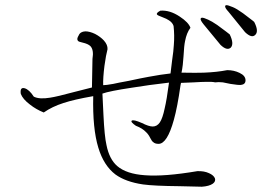

<svg xmlns="http://www.w3.org/2000/svg" viewBox="-20 -746 1040 735"><path d="M334 -520.5 332 -411.1 266.6 -394.5Q198.2 -376 171.9 -372.1Q130.9 -365.2 109.4 -376Q91.8 -403.3 74.2 -408.2Q55.7 -413.1 59.6 -386.7Q67.4 -366.2 94.7 -345.7Q118.2 -327.1 147.5 -315.4Q179.7 -337.9 222.7 -351.6Q263.7 -365.2 336.9 -377.9Q334 -253.9 356.4 -180.7Q377 -112.3 421.9 -78.1Q460.9 -49.8 527.3 -40Q569.3 -34.2 668 -33.2L752.9 -31.2Q781.2 -33.2 794.9 -43Q806.6 -51.8 802.7 -63.5Q797.9 -75.2 780.3 -83Q761.7 -91.8 735.4 -90.8Q608.4 -69.3 534.2 -75.2Q463.9 -80.1 428.7 -110.4Q398.4 -136.7 387.7 -190.4Q379.9 -223.6 376 -306.6L372.1 -387.7Q399.4 -397.5 484.4 -410.2Q549.8 -420.9 627 -429.7Q618.2 -363.3 610.4 -331.1Q602.5 -293 591.8 -277.3Q581.1 -261.7 564.5 -261.7Q549.8 -261.7 522.5 -275.4Q491.2 -289.1 484.4 -284.2Q478.5 -279.3 500 -264.6Q525.4 -254.9 539.1 -240.2Q547.9 -232.4 555.7 -216.8Q561.5 -205.1 566.4 -202.1Q573.2 -195.3 586.9 -195.3Q620.1 -195.3 645.5 -287.1Q659.2 -335.9 670.9 -418.9L672.9 -428.7L721.7 -430.7Q752.9 -432.6 767.6 -432.6Q791 -433.6 803.7 -430.7Q815.4 -432.6 833 -430.7Q842.8 -428.7 862.3 -424.8Q892.6 -419.9 902.3 -420.9Q919.9 -422.9 919.9 -438.5Q919.9 -456.1 897.5 -466.8Q876 -477.5 849.6 -477.5Q810.5 -469.7 759.8 -467.8Q730.5 -466.8 682.6 -467.8H674.8Q677.7 -480.5 679.7 -498Q680.7 -509.8 682.6 -531.2Q684.6 -571.3 688.5 -588.9Q694.3 -620.1 709 -639.6Q702.1 -660.2 668 -682.6Q629.9 -708 593.8 -705.1Q577.1 -696.3 581.1 -690.4Q584 -686.5 600.6 -680.7Q619.1 -673.8 627 -668Q640.6 -659.2 644.5 -646.5Q648.4 -610.4 645.5 -574.2Q644.5 -552.7 638.7 -513.7L632.8 -464.8Q596.7 -460.9 549.8 -452.1Q522.5 -447.3 472.7 -436.5Q429.7 -428.7 413.1 -424.8Q385.7 -419.9 375 -419.9Q374 -447.3 379.9 -494.1Q385.7 -536.1 391.6 -557.6Q392.6 -574.2 377.9 -590.8Q364.3 -605.5 343.8 -616.2Q323.2 -626 306.6 -626Q287.1 -625 281.2 -610.4Q272.5 -596.7 278.3 -589.8Q281.2 -585.9 295.9 -583Q317.4 -578.1 326.2 -569.3Q339.8 -554.7 334 -520.5ZM871.1 -718.8 855.5 -724.6Q842.8 -728.5 841.8 -722.7Q840.8 -715.8 854.5 -701.2L918 -623Q943.4 -598.6 957 -612.3Q971.7 -626 953.1 -662.1L947.3 -667Q923.8 -685.5 910.2 -695.3Q885.7 -712.9 871.1 -718.8ZM776.4 -670.9 761.7 -676.8Q749 -680.7 748 -673.8Q747.1 -668 759.8 -652.3L824.2 -574.2Q848.6 -550.8 863.3 -563.5Q877 -578.1 859.4 -614.3L845.7 -625Q823.2 -641.6 811.5 -650.4Q790 -665 776.4 -670.9Z"/></svg>

Font: Batang
Style: Regular
Weight: 400
Version: Version 2.21